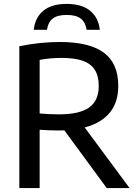

<svg xmlns="http://www.w3.org/2000/svg" viewBox="-20 -963 704 983"><path d="M526.5 0 309.5 -295.5Q299.5 -295 279 -295Q238 -295 183 -298.5V0H79V-726.5Q185.5 -748 286.5 -748Q438 -748 511.8 -693.2Q585.5 -638.5 585.5 -523.5Q586 -440 542 -386.2Q498 -332.5 413.5 -310.5L643.5 0ZM183 -382Q236.5 -377.5 280.5 -377.5Q387 -377.5 436.2 -412.5Q485.5 -447.5 485.5 -522.5Q485.5 -573.5 465.5 -605.2Q445.5 -637 403.8 -651.8Q362 -666.5 295.5 -666.5Q263.5 -666.5 237.8 -664Q212 -661.5 183 -656.5ZM321.5 -943Q398.5 -943 441.5 -907.8Q484.5 -872.5 491 -810.5H423.5Q417.5 -849 393.5 -867.8Q369.5 -886.5 321.5 -886.5Q273.5 -886.5 249.8 -867.8Q226 -849 220.5 -810.5H153Q159.5 -873 201.8 -908Q244 -943 321.5 -943Z"/></svg>

Font: Encode Sans Medium
Style: Regular
Weight: 500
Designer: Multiple Designers
Foundry: Impallari Type
Version: Version 2.000